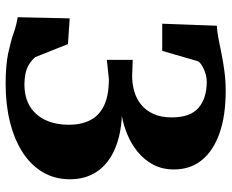

<svg xmlns="http://www.w3.org/2000/svg" viewBox="-88 -702 801 664"><g transform="rotate(90 312.0 -370.5)"><path d="M271 10Q205.5 10 163.8 1Q122 -8 93.8 -18Q65.5 -28 40 -31.5L44 -211.5L133 -205.5L178 -92.5Q190.5 -78 205.2 -69.8Q220 -61.5 237 -58.2Q254 -55 271.5 -55Q319 -55 350 -75Q381 -95 396.5 -129.5Q412 -164 412 -208.5Q412 -250.5 396.5 -281.8Q381 -313 346.2 -330Q311.5 -347 253.5 -347L187.5 -340V-429.5L243.5 -427.5Q270.5 -427.5 296.2 -434.8Q322 -442 342.2 -458.5Q362.5 -475 374.5 -501Q386.5 -527 386.5 -564.5Q386.5 -629 353.2 -657.2Q320 -685.5 263.5 -685.5Q242.5 -685.5 221 -676Q199.5 -666.5 192.5 -656L156.5 -531.5H62.5L69.5 -720.5Q90 -721.5 114.5 -726.2Q139 -731 167.5 -736.8Q196 -742.5 228 -746.8Q260 -751 295.5 -751Q380.5 -751 441 -729.8Q501.5 -708.5 534 -668.8Q566.5 -629 566.5 -572.5Q566.5 -531.5 549.8 -500.2Q533 -469 505.8 -446.8Q478.5 -424.5 445.8 -411Q413 -397.5 381.5 -392Q450 -388.5 499.2 -366.2Q548.5 -344 574.5 -305Q600.5 -266 600.5 -212.5Q600.5 -160 576 -118.5Q551.5 -77 507 -48.5Q462.5 -20 402.5 -5Q342.5 10 271 10Z"/></g></svg>

Font: Merriweather 20pt Black
Style: Regular
Weight: 900
Version: Version 2.100